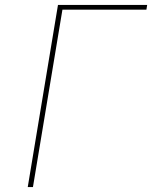

<svg xmlns="http://www.w3.org/2000/svg" viewBox="-20 -755 640 775"><path d="M92 0 214 -735H574L571 -716H232L113 0Z"/></svg>

Font: Iosevka Curly Thin Extended
Style: Italic
Weight: 100
Width: 7
Italic angle: -9°
Monospace: yes
Designer: Belleve Invis
Foundry: Belleve Invis
Version: Version 11.1.0; ttfautohint (v1.8.3)